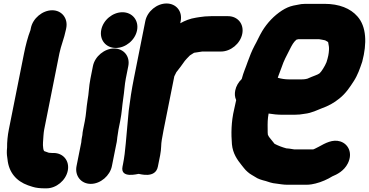

<svg xmlns="http://www.w3.org/2000/svg" viewBox="-20 -810 2065 1075"><path d="M255.9 45.5C255 45.5 254.1 45.4 252.9 45.1L236.3 39.2C227.7 36.6 228.4 36.6 226.5 34.7C222.8 31.2 220.2 10.6 220.4 2.5L220.8 -13.6C222.5 -37 223.7 -66 227.5 -85L312.5 -511C321.3 -554.8 339 -593.6 349.1 -644L350.9 -653C361.5 -706.4 327.1 -752.5 272.2 -752.5C218 -752.5 163.7 -707.3 152.9 -653L150.6 -641.6C135.5 -602.8 123.3 -555.2 114.5 -511L29.5 -85C22.7 -51.2 19.2 -14.1 19.7 16.2L18.4 32C17.5 52 19.5 66.5 22 81.8C29.1 155 71.3 204.2 137.1 227.7L161.9 235.8C181.3 242.2 205.9 244.5 231.2 244.5H240.2C294.8 244.5 348.5 200.5 359.5 145.5C370.4 90.5 334.3 46.5 279.7 46.5H270.7C268.5 46.5 260.6 45.5 255.9 45.5Z M500.3 -440 486.4 -370C477 -323.1 477.7 -286.6 470.3 -249.2C462.8 -202.1 462.7 -171.2 454.9 -132L445.3 -84C443.1 -73.3 441.8 -64.2 441.1 -53.3L438.9 -42C436.9 -32.2 435.8 -24.1 435.1 -13.3L408.5 120C397.7 174.2 433.9 219.5 488.2 219.5C543 219.5 595.9 173.4 606.5 120L631 -2.7C635.4 -19.5 635.8 -36.5 636.9 -42C640.2 -58.4 641.3 -74.3 643.3 -84L652.9 -132C662.5 -180.2 663.4 -215.3 669.7 -256.6C676.2 -297.3 677.6 -335.9 684.4 -370L698.3 -440C709.2 -494.5 673.1 -538.5 619 -538.5C565 -538.5 511.2 -494.5 500.3 -440ZM546.9 -643C535.6 -586.8 572.7 -541.5 628.6 -541.5C682.8 -541.5 736.3 -584.8 747.3 -640C758.5 -696.4 720.4 -741.5 665.5 -741.5C611.3 -741.5 557.9 -698.2 546.9 -643Z M793.6 -692 729.8 -372C717.4 -310 707.8 -248.2 700.7 -190.3C695.6 -126.9 689 -68.6 684.1 -6.5C681 31.7 675.7 74.2 668.7 109L665.9 123C652.3 191.6 751 163.5 756.4 163.5C762.2 163.5 850.2 191.6 863.9 123L876.7 59C884.2 21.6 880.9 -1.8 886 -27.7C889 -46.2 891.9 -62 895.5 -80L955.9 -382.6C957 -385.4 962.9 -396.2 967.4 -405.8C986.4 -429.5 996 -442.6 1014.9 -469.4C1022.1 -478.9 1028.4 -484 1043.4 -499.9C1054.5 -506.8 1065.2 -513.9 1066.5 -514.5C1066.8 -514.6 1099 -519.4 1112.2 -521.5H1217.1C1271.7 -521.5 1325.4 -565.5 1336.4 -620.5C1347.4 -675.5 1311.2 -719.5 1256.6 -719.5H1161.6C1153.7 -719.5 1147.1 -719.2 1138.5 -718.5C1131 -718.4 1121.4 -717.6 1112.3 -716.1L1096.9 -714.2C1090.1 -713.4 1085.8 -712 1078.1 -711.2C1043 -705.9 1014.7 -693.9 989.2 -679.7L991.6 -692C1002.5 -746.5 966.4 -790.5 912.3 -790.5C858.3 -790.5 804.5 -746.5 793.6 -692Z M1583 20.6C1559.1 14 1536.9 5.5 1517.1 -4.9L1487.8 -41.5C1484.8 -45.3 1484.1 -47.1 1479.8 -55.8C1478.8 -60.6 1478.5 -72 1478.6 -89.5C1478.1 -120.8 1478.2 -142.9 1483.9 -174.3C1506.9 -170.3 1535 -167.5 1562.4 -167.5H1628.4C1648.7 -167.5 1667.4 -169.4 1685.9 -172.9C1725.7 -177.2 1758.9 -195.1 1780.1 -203C1816.6 -215.9 1849.5 -233.2 1880.8 -259C1916.7 -287.6 1939.9 -323.5 1960 -354.6C1983 -389.8 1994.7 -425.4 2007.5 -462.7C2007.7 -463.4 2008.1 -464.7 2008.4 -465.7C2034.9 -566.7 2032.5 -661.2 1980.8 -718.6C1942.2 -762.7 1879.8 -788.5 1796.4 -788.5H1689.4C1674.3 -788.5 1658.9 -786.5 1642.8 -782.6L1622.6 -778.7C1599.9 -773.7 1580 -764.7 1558.7 -751.2C1514.2 -722.2 1476.7 -682.8 1448.2 -636.1C1431.6 -608.4 1418.2 -576.9 1405.3 -554.5C1389 -523.8 1378.4 -495.7 1366.2 -462.5C1356.6 -433.2 1343.4 -406.4 1333.3 -367.5C1315.2 -350.4 1301.9 -327.4 1297.2 -304C1293.3 -284.7 1294.2 -268.1 1302.3 -249.4C1298.5 -233.5 1294.5 -215.2 1291.4 -199.8C1273.7 -125.7 1274 -59.5 1278.5 -2.7C1283.4 50.3 1309.1 85.1 1332.6 114.5L1346.2 131.5C1353 139.9 1358 145.5 1366.9 153C1380.5 165.8 1399.6 174.3 1407.2 179.8C1424.3 192 1445.4 198 1467.7 203.5C1481.8 207.3 1499.4 216.1 1530.1 218.4C1545.5 220.2 1565.6 224.5 1591.2 224.5H1694.2C1717.3 224.5 1734.8 220.2 1746.7 217.4C1779.9 209.5 1815.7 193.1 1840.6 177.4C1865.9 167.1 1906.1 147.5 1927.5 104.8C1956.6 46.6 1929.8 -4.1 1885.3 -18.1C1842.6 -31.5 1802.1 -9.1 1763.7 12.2C1747.7 20.9 1734.9 26.5 1733.7 26.5H1627.7C1620.6 26.5 1606.9 21.8 1583 20.6ZM1650.2 -590.5H1766.6C1782.5 -587.7 1781.7 -588.3 1800.3 -584.3L1813.3 -577C1814 -576.5 1815.5 -575.4 1817.2 -573.9C1818.4 -568.7 1819.1 -561 1821.3 -550.6C1823.1 -541 1822.2 -519.2 1817.9 -498C1815.8 -487.2 1812.2 -475.3 1808 -461.6C1799.3 -439.7 1779 -407.6 1769.2 -399.5C1758.9 -390.9 1735.4 -385.2 1701 -369.5C1698.1 -368.2 1684.5 -365.5 1668 -365.5H1599C1576.3 -365.5 1554.5 -369 1535.2 -374.6C1536.3 -378 1537.4 -381.4 1539 -385.8L1556.4 -432.2C1569.9 -472.6 1582.6 -494 1602.3 -533.1C1614.9 -558.1 1623.2 -573.7 1639.4 -587.7C1643.8 -588.9 1650 -590.5 1650.2 -590.5Z"/></svg>

Font: Smoothie
Style: ExBdIt
Weight: 800
Foundry: Cannot Into Space Fonts
Version: Version 0.8